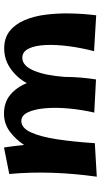

<svg xmlns="http://www.w3.org/2000/svg" viewBox="214 -720 516 985"><g transform="rotate(-90 472.5 -228.0)"><path d="M230 0 58 10Q74 -103 78 -215.5Q82 -328 72 -439L208 -466Q216 -411 221 -363Q250 -407 290 -436.5Q330 -466 381 -466Q440 -466 478.5 -433.5Q517 -401 538 -349Q566 -400 612.5 -432.5Q659 -465 716 -465Q770 -465 805.5 -436.5Q841 -408 861.5 -359.5Q882 -311 889.5 -250Q897 -189 895.5 -122.5Q894 -56 886 7L702 -4Q719 -69 727.5 -134.5Q736 -200 733.5 -253.5Q731 -307 715 -339.5Q699 -372 668 -372Q627 -372 602 -312.5Q577 -253 570 -155Q570 -115 566.5 -73.5Q563 -32 557 6L387 -3Q402 -69 408 -135Q414 -201 409 -256Q404 -311 388 -344Q372 -377 344 -377Q308 -377 285.5 -328Q263 -279 250 -194Q237 -109 230 0Z"/></g></svg>

Font: Marhey SemiBold
Style: Regular
Weight: 600
Designer: Nur Syamsi & Bustanul Arifin
Foundry: Namelatype
Version: Version 1.000; ttfautohint (v1.8.4.7-5d5b)